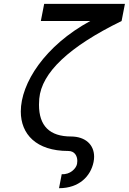

<svg xmlns="http://www.w3.org/2000/svg" viewBox="-20 -780 677 1010"><path d="M290.5 210C396.5 210 457 147 472.2 72.3C474.1 62.5 475.1 53.2 475.1 44.4C475.1 -19 429.2 -61.5 354 -62C241.2 -62 185.1 -117.7 185.1 -229C185.1 -238.8 185.5 -249.5 186.5 -260.7C198.7 -397.9 342.8 -534.2 619.6 -669.4L637.2 -759.8H212.4L194.8 -669.4H454.6C216.3 -540 89.4 -342.8 89.4 -193.4C89.4 -74.7 169.9 14.2 339.4 14.2C371.1 14.2 386.7 38.1 386.7 66.9C386.7 71.8 386.2 77.1 385.3 82C380.9 106 349.1 139.6 304.7 136.2C300.3 161.1 295.4 185.5 290.5 210Z"/></svg>

Font: Hack
Style: Oblique
Weight: 400
Italic angle: -12°
Monospace: yes
Designer: Christopher Simpkins
Foundry: Christopher Simpkins
Version: Version 2.010